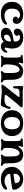

<svg xmlns="http://www.w3.org/2000/svg" viewBox="1832 -2354 532 4235"><g transform="rotate(90 2097.5 -236.0)"><path d="M20 -237Q20 -313 54.5 -368Q89 -423 151.5 -452.5Q214 -482 295 -482Q367 -482 415 -459Q463 -436 483 -407Q496 -388 501 -371Q506 -354 506 -331Q506 -296 483 -274Q460 -252 426 -252Q395 -252 370.5 -269.5Q346 -287 346 -315Q346 -336 355 -347.5Q364 -359 379 -359Q389 -359 389 -365Q389 -371 382 -380Q355 -412 315 -412Q254 -412 212 -367.5Q170 -323 170 -237Q170 -150 212 -110Q254 -70 326 -70Q397 -70 451 -103Q472 -116 482.5 -120.5Q493 -125 502 -125Q511 -125 517 -119Q523 -113 523 -105Q523 -96 520 -90Q503 -51 443 -20Q416 -6 374.5 2Q333 10 287 10Q167 10 93.5 -53.5Q20 -117 20 -237Z M651 -6Q627 -17 610 -41Q593 -65 593 -99Q593 -170 662 -213Q728 -253 866 -268Q896 -271 896 -308Q896 -320 894 -336Q888 -370 864.5 -391Q841 -412 807 -412Q782 -412 764 -402Q746 -392 746 -379Q746 -375 748.5 -373Q751 -371 757 -369Q765 -367 768 -361Q771 -355 771 -344Q771 -318 744 -297Q717 -276 686 -276Q651 -276 631 -297.5Q611 -319 611 -350Q611 -394 640 -425Q664 -451 707.5 -466.5Q751 -482 807 -482Q846 -482 885 -472.5Q924 -463 952 -445Q1050 -383 1050 -237Q1050 -206 1046.5 -182.5Q1043 -159 1036 -130Q1029 -102 1029 -91Q1029 -81 1033.5 -76Q1038 -71 1046 -71Q1062 -71 1080 -89Q1086 -95 1093 -104.5Q1100 -114 1105 -120Q1115 -132 1126 -132Q1143 -132 1143 -113Q1143 -94 1130 -70Q1117 -46 1100 -29Q1083 -12 1057 -1Q1031 10 1001 10Q974 10 952.5 0.5Q931 -9 917 -26Q913 -30 909 -35.5Q905 -41 901.5 -44Q898 -47 895 -47Q891 -47 882 -40Q850 -16 814.5 -3Q779 10 736 10Q687 10 651 -6ZM791 -60Q840 -60 872 -107Q885 -126 890 -150.5Q895 -175 895 -195Q895 -204 891.5 -208Q888 -212 878 -212Q852 -212 823 -201Q794 -190 775 -174Q743 -147 743 -110Q743 -87 755.5 -73.5Q768 -60 791 -60Z M1207 -10Q1207 -16 1211 -22Q1215 -28 1221 -33Q1231 -43 1236 -50Q1245 -63 1247.5 -80.5Q1250 -98 1250 -130V-332Q1250 -385 1240 -412Q1236 -422 1229 -427Q1222 -432 1210 -432Q1201 -432 1195.5 -437.5Q1190 -443 1190 -452Q1190 -460 1197.5 -466Q1205 -472 1220 -472H1258Q1293 -472 1335 -479Q1352 -482 1363 -482Q1380 -482 1380 -467Q1380 -461 1375.5 -449.5Q1371 -438 1369 -432Q1361 -411 1361 -395Q1361 -377 1371 -377Q1376 -377 1379 -382Q1446 -482 1545 -482Q1644 -482 1692 -418Q1740 -354 1740 -217V-140Q1740 -83 1750 -60Q1760 -38 1780 -30Q1800 -22 1800 -10Q1800 -1 1792.5 4.5Q1785 10 1770 10Q1759 10 1737 6Q1709 0 1669 0Q1627 0 1594 7Q1582 10 1570 10Q1547 10 1547 -10Q1547 -16 1551 -22Q1555 -28 1561 -33Q1571 -43 1576 -50Q1585 -63 1587.5 -80.5Q1590 -98 1590 -130V-217Q1590 -314 1571 -358Q1552 -402 1515 -402Q1489 -402 1462.5 -376Q1436 -350 1418 -289.5Q1400 -229 1400 -130Q1400 -83 1410 -60Q1420 -38 1440 -30Q1460 -22 1460 -10Q1460 -1 1452.5 4.5Q1445 10 1430 10Q1419 10 1397 6Q1369 0 1329 0Q1287 0 1254 7Q1242 10 1230 10Q1207 10 1207 -10Z M2133 0Q2041 -10 1980 -10Q1958 -10 1930 -5Q1922 -4 1906 -2Q1890 0 1879 0Q1850 0 1850 -20Q1850 -28 1855 -37.5Q1860 -47 1862 -50Q1876 -75 1945 -161L1997 -225Q2072 -317 2104 -362Q2117 -384 2117 -393Q2117 -399 2111 -400.5Q2105 -402 2089 -402H2057Q2001 -402 1982 -398Q1963 -394 1947 -375Q1936 -363 1933 -347Q1930 -331 1930 -296Q1930 -278 1923 -268Q1916 -258 1904 -258Q1880 -258 1880 -296Q1880 -339 1878 -393Q1876 -437 1876 -455Q1876 -467 1881 -472Q1891 -482 1911 -482Q1917 -482 1937 -478Q1943 -477 1960.5 -474.5Q1978 -472 1995 -472H2298Q2347 -472 2347 -442Q2347 -433 2342 -426Q2337 -419 2328 -411.5Q2319 -404 2313 -397Q2277 -359 2247 -322Q2227 -297 2191 -255Q2117 -164 2090 -129Q2074 -104 2074 -92Q2074 -78 2092 -74Q2110 -70 2151 -70H2178Q2233 -70 2267.5 -88Q2302 -106 2316.5 -129.5Q2331 -153 2331 -171Q2331 -187 2338.5 -195Q2346 -203 2357 -203Q2369 -203 2375 -195.5Q2381 -188 2381 -175Q2381 -160 2373 -136.5Q2365 -113 2347 -71L2323 -10Q2318 3 2307.5 6.5Q2297 10 2273 10Q2221 10 2133 0Z M2411 -237Q2411 -313 2446 -368Q2481 -423 2545.5 -452.5Q2610 -482 2696 -482Q2827 -482 2904 -417Q2981 -352 2981 -237Q2981 -161 2946 -105.5Q2911 -50 2846.5 -20Q2782 10 2696 10Q2610 10 2545.5 -20Q2481 -50 2446 -106Q2411 -162 2411 -237ZM2697 -60Q2761 -60 2796 -104.5Q2831 -149 2831 -237Q2831 -324 2795.5 -368Q2760 -412 2696 -412Q2635 -412 2598 -367.5Q2561 -323 2561 -237Q2561 -151 2598 -105.5Q2635 -60 2697 -60Z M3048 -10Q3048 -16 3052 -22Q3056 -28 3062 -33Q3072 -43 3077 -50Q3086 -63 3088.5 -80.5Q3091 -98 3091 -130V-332Q3091 -385 3081 -412Q3077 -422 3070 -427Q3063 -432 3051 -432Q3042 -432 3036.5 -437.5Q3031 -443 3031 -452Q3031 -460 3038.5 -466Q3046 -472 3061 -472H3099Q3134 -472 3176 -479Q3193 -482 3204 -482Q3221 -482 3221 -467Q3221 -461 3216.5 -449.5Q3212 -438 3210 -432Q3202 -411 3202 -395Q3202 -377 3212 -377Q3217 -377 3220 -382Q3287 -482 3386 -482Q3485 -482 3533 -418Q3581 -354 3581 -217V-140Q3581 -83 3591 -60Q3601 -38 3621 -30Q3641 -22 3641 -10Q3641 -1 3633.5 4.5Q3626 10 3611 10Q3600 10 3578 6Q3550 0 3510 0Q3468 0 3435 7Q3423 10 3411 10Q3388 10 3388 -10Q3388 -16 3392 -22Q3396 -28 3402 -33Q3412 -43 3417 -50Q3426 -63 3428.5 -80.5Q3431 -98 3431 -130V-217Q3431 -314 3412 -358Q3393 -402 3356 -402Q3330 -402 3303.5 -376Q3277 -350 3259 -289.5Q3241 -229 3241 -130Q3241 -83 3251 -60Q3261 -38 3281 -30Q3301 -22 3301 -10Q3301 -1 3293.5 4.5Q3286 10 3271 10Q3260 10 3238 6Q3210 0 3170 0Q3128 0 3095 7Q3083 10 3071 10Q3048 10 3048 -10Z M3766 -34Q3661 -99 3661 -237Q3661 -308 3700.5 -364Q3740 -420 3801 -451Q3862 -482 3925 -482Q3981 -482 4017.5 -468.5Q4054 -455 4087 -429Q4128 -396 4150 -342Q4165 -305 4165 -276Q4165 -260 4152 -250Q4134 -237 4094 -231Q4074 -228 3961 -213L3842 -198Q3824 -196 3819 -193Q3814 -190 3814 -181Q3814 -143 3857 -108Q3903 -70 3968 -70Q4030 -70 4094 -106Q4098 -108 4109 -114.5Q4120 -121 4127 -123.5Q4134 -126 4140 -126Q4150 -126 4156.5 -119.5Q4163 -113 4163 -102Q4163 -88 4150 -71Q4128 -42 4078 -18Q4053 -6 4014.5 2Q3976 10 3940 10Q3889 10 3849 1.5Q3809 -7 3766 -34ZM3830 -269Q3920 -279 3986 -294Q4006 -299 4012.5 -304Q4019 -309 4019 -320Q4019 -335 4012.5 -352Q4006 -369 3994 -383Q3968 -412 3924 -412Q3892 -412 3866 -395Q3840 -378 3825.5 -352.5Q3811 -327 3811 -301Q3811 -282 3814 -275Q3817 -268 3830 -269Z"/></g></svg>

Font: Raigarh
Style: Bold
Weight: 700
Designer: jaikishan Patel
Foundry: MagicType
Version: Version 1.000